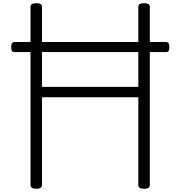

<svg xmlns="http://www.w3.org/2000/svg" viewBox="-20 -1168 1129 1202"><path d="M207 14Q171 14 171 -10V-1125Q171 -1137 180 -1142.5Q189 -1148 207 -1148Q243 -1148 243 -1125V-624H846V-1125Q846 -1137 855 -1142.5Q864 -1148 882 -1148Q918 -1148 918 -1125V-10Q918 2 909 8Q900 14 882 14Q846 14 846 -10V-559H243V-10Q243 2 234 8Q225 14 207 14ZM73 -842Q59 -842 54.5 -850Q50 -858 50 -872Q50 -888 54.5 -896.5Q59 -905 73 -905H1017Q1032 -905 1036 -896.5Q1040 -888 1040 -872Q1040 -858 1036 -850Q1032 -842 1017 -842Z"/></svg>

Font: Playwrite CL Light
Style: Regular
Weight: 300
Designer: Veronika Burian, José Scaglione
Foundry: TypeTogether
Version: Version 1.002